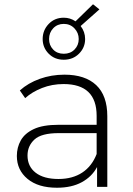

<svg xmlns="http://www.w3.org/2000/svg" viewBox="-20 -876 623 900"><path d="M435 0V-93Q411 -48 363.5 -22Q316 4 247 4Q159 4 109 -37.5Q59 -79 59 -145Q59 -185 77.5 -218Q96 -251 138.5 -271Q181 -291 254 -291H433V-333Q433 -482 278 -482Q224 -482 177 -463.5Q130 -445 98 -416L73 -452Q112 -487 166.5 -506.5Q221 -526 282 -526Q379 -526 431 -477Q483 -428 483 -331V0ZM433 -154V-252H255Q174 -252 141.5 -222Q109 -192 109 -147Q109 -96 147 -66.5Q185 -37 254 -37Q320 -37 365.5 -67Q411 -97 433 -154ZM279 -596Q236 -596 208 -624.5Q180 -653 180 -693Q180 -734 208 -763.5Q236 -793 279 -793Q309 -793 334 -776L416 -856L446 -832L358 -754Q379 -727 379 -693Q379 -653 350.5 -624.5Q322 -596 279 -596ZM279 -624Q310 -624 329.5 -644Q349 -664 349 -693Q349 -722 329 -743Q309 -764 279 -764Q249 -764 229.5 -743.5Q210 -723 210 -693Q210 -664 229 -644Q248 -624 279 -624Z"/></svg>

Font: Montserrat Light
Style: Regular
Weight: 300
Designer: Julieta Ulanovsky
Foundry: Julieta Ulanovsky
Version: Version 9.000; ttfautohint (v1.8.4.7-5d5b)